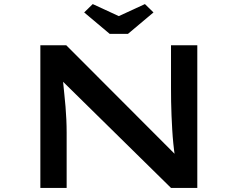

<svg xmlns="http://www.w3.org/2000/svg" viewBox="-20 -922 1166 942"><path d="M178 0V-700H305L851 -153L839 -149Q834 -182 830.5 -216.5Q827 -251 825 -286Q823 -321 821.5 -356Q820 -391 819.5 -424.5Q819 -458 819 -490V-700H948V0H819L271 -539L287 -546Q289 -529 291 -506Q293 -483 296 -456Q299 -429 301.5 -398.5Q304 -368 305.5 -335.5Q307 -303 307 -271V0ZM518 -756 393 -861 435 -902 578 -836H548L691 -902L733 -861L608 -756Z"/></svg>

Font: Lexend Zetta Medium
Style: Regular
Weight: 500
Designer: Bonnie Shaver-Troup, Thomas Jockin
Foundry: Lexend
Version: Version 1.007